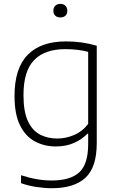

<svg xmlns="http://www.w3.org/2000/svg" viewBox="-20 -768 622 1018"><path d="M254 230Q217 230 172.5 223.2Q128 216.5 91.5 203V161Q136 175.5 175.8 182.2Q215.5 189 253.5 189Q352.5 189 400 146Q447.5 103 447.5 -4.5V-59.5H444Q415.5 -29.5 373 -10.5Q330.5 8.5 276.5 8.5Q215.5 8.5 165.8 -17.8Q116 -44 86.5 -102.8Q57 -161.5 57 -259.5Q57 -406 126.8 -477.2Q196.5 -548.5 330.5 -548.5Q415 -548.5 493 -525.5V-9.5Q493 119.5 432.8 174.8Q372.5 230 254 230ZM283.5 -33.5Q328.5 -33.5 372.5 -52Q416.5 -70.5 447.5 -111V-493Q424.5 -499.5 393.2 -503.5Q362 -507.5 326.5 -507.5Q217.5 -507.5 161 -449.5Q104.5 -391.5 104.5 -264Q104.5 -176 128 -125.8Q151.5 -75.5 192 -54.5Q232.5 -33.5 283.5 -33.5ZM300 -675.5Q283 -675.5 273 -685Q263 -694.5 263 -711Q263 -727.5 273 -737.5Q283 -747.5 300 -747.5Q317 -747.5 327 -737.5Q337 -727.5 337 -711Q337 -694.5 327 -685Q317 -675.5 300 -675.5Z"/></svg>

Font: Encode Sans SmExp XLt
Style: Regular
Weight: 200
Width: 6
Designer: Multiple Designers
Foundry: Impallari Type
Version: Version 3.002; ttfautohint (v1.8.3) -l 8 -r 50 -G 200 -x 14 